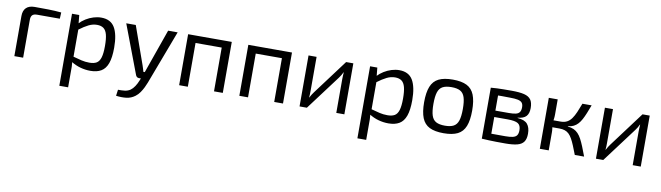

<svg xmlns="http://www.w3.org/2000/svg" viewBox="-38 -1050 6215 1806"><g transform="rotate(10 3070.0 -147.0)"><path d="M185 -489Q249 -489 314.5 -488Q380 -487 440 -481L437 -421H220Q189 -421 175 -407Q161 -393 161 -361V0H77V-383Q77 -435 104.5 -462Q132 -489 185 -489Z M820 -499Q910 -499 949 -433.5Q988 -368 988 -241Q988 -147 968 -91.5Q948 -36 907 -12Q866 12 804 12Q756 12 709 -1Q662 -14 619 -41L624 -92Q671 -79 706.5 -70.5Q742 -62 782 -62Q825 -62 850.5 -77Q876 -92 888 -131Q900 -170 900 -241Q900 -310 889.5 -350Q879 -390 855.5 -407.5Q832 -425 793 -425Q753 -425 714 -406Q675 -387 623 -348L614 -405Q641 -434 675 -455Q709 -476 746.5 -487.5Q784 -499 820 -499ZM611 -487 621 -386 626 -373V-61L622 -49Q625 -21 626 5Q627 31 626 60V201H542V-487Z M1551 -487 1357 27Q1349 48 1336.5 74Q1324 100 1306.5 125.5Q1289 151 1265 169Q1228 197 1182.5 202.5Q1137 208 1084 201L1092 142Q1124 143 1154.5 139.5Q1185 136 1209 120Q1230 105 1247.5 78.5Q1265 52 1277 21L1301 -37Q1309 -57 1317 -81Q1325 -105 1332 -124L1460 -487ZM1151 -487 1280 -124Q1285 -109 1289.5 -94.5Q1294 -80 1298 -65H1321L1292 0H1267Q1256 0 1248 -6Q1240 -12 1236 -22L1060 -487Z M2068 -487V0H1984V-487ZM1734 -487V0H1651V-487ZM1993 -487 1992 -418H1729V-487Z M2643 -487V0H2559V-487ZM2309 -487V0H2226V-487ZM2568 -487 2567 -418H2304V-487Z M3229 -487V0H3152V-323Q3152 -339 3153 -354.5Q3154 -370 3155 -388H3153Q3147 -374 3137.5 -358.5Q3128 -343 3119 -331L2871 0H2801V-487H2878V-164Q2878 -148 2877.5 -132.5Q2877 -117 2875 -99H2877Q2885 -114 2894 -129Q2903 -144 2912 -155L3160 -487Z M3667 -499Q3757 -499 3796 -433.5Q3835 -368 3835 -241Q3835 -147 3815 -91.5Q3795 -36 3754 -12Q3713 12 3651 12Q3603 12 3556 -1Q3509 -14 3466 -41L3471 -92Q3518 -79 3553.5 -70.5Q3589 -62 3629 -62Q3672 -62 3697.5 -77Q3723 -92 3735 -131Q3747 -170 3747 -241Q3747 -310 3736.5 -350Q3726 -390 3702.5 -407.5Q3679 -425 3640 -425Q3600 -425 3561 -406Q3522 -387 3470 -348L3461 -405Q3488 -434 3522 -455Q3556 -476 3593.5 -487.5Q3631 -499 3667 -499ZM3458 -487 3468 -386 3473 -373V-61L3469 -49Q3472 -21 3473 5Q3474 31 3473 60V201H3389V-487Z M4178 -499Q4262 -499 4312 -474Q4362 -449 4384.5 -392.5Q4407 -336 4407 -243Q4407 -150 4384.5 -93.5Q4362 -37 4312 -12Q4262 13 4178 13Q4094 13 4043.5 -12Q3993 -37 3970.5 -93.5Q3948 -150 3948 -243Q3948 -336 3970.5 -392.5Q3993 -449 4043.5 -474Q4094 -499 4178 -499ZM4178 -427Q4125 -427 4094 -410.5Q4063 -394 4050 -354Q4037 -314 4037 -243Q4037 -172 4050 -132Q4063 -92 4094 -75.5Q4125 -59 4178 -59Q4231 -59 4261.5 -75.5Q4292 -92 4305 -132Q4318 -172 4318 -243Q4318 -314 4305 -354Q4292 -394 4261.5 -410.5Q4231 -427 4178 -427Z M4740 -492Q4816 -492 4860.5 -481Q4905 -470 4925 -442Q4945 -414 4945 -362Q4945 -310 4920.5 -283.5Q4896 -257 4840 -252V-249Q4908 -244 4935 -211.5Q4962 -179 4962 -120Q4962 -70 4942.5 -42.5Q4923 -15 4880.5 -4Q4838 7 4767 7Q4716 7 4678 6.5Q4640 6 4608.5 4.5Q4577 3 4542 1L4554 -62Q4574 -61 4628 -60.5Q4682 -60 4755 -60Q4800 -60 4827 -66.5Q4854 -73 4865.5 -90Q4877 -107 4877 -138Q4877 -185 4849 -202.5Q4821 -220 4750 -220H4553V-281H4750Q4792 -281 4817 -287Q4842 -293 4853 -309.5Q4864 -326 4864 -355Q4864 -383 4852 -398Q4840 -413 4812 -419Q4784 -425 4737 -425Q4694 -426 4659.5 -426Q4625 -426 4599 -425.5Q4573 -425 4554 -423L4542 -486Q4573 -489 4601 -490Q4629 -491 4662 -491.5Q4695 -492 4740 -492ZM4622 -486V1H4542V-486Z M5505 -487Q5489 -444 5474.5 -408.5Q5460 -373 5445.5 -346Q5431 -319 5413.5 -300Q5396 -281 5373 -269.5Q5350 -258 5319 -255V-252Q5352 -249 5376 -238Q5400 -227 5418.5 -207.5Q5437 -188 5452.5 -159Q5468 -130 5484 -90.5Q5500 -51 5519 0H5430Q5412 -47 5397 -83.5Q5382 -120 5367.5 -146Q5353 -172 5336 -188.5Q5319 -205 5296.5 -212.5Q5274 -220 5244 -220V-286Q5280 -286 5305 -299.5Q5330 -313 5348.5 -339Q5367 -365 5383 -402Q5399 -439 5417 -487ZM5181 -487V-342Q5181 -320 5178 -298Q5175 -276 5169 -255Q5175 -234 5178 -213Q5181 -192 5181 -173V0H5096V-487ZM5276 -286V-220H5156V-286Z M6060 -487V0H5983V-323Q5983 -339 5984 -354.5Q5985 -370 5986 -388H5984Q5978 -374 5968.5 -358.5Q5959 -343 5950 -331L5702 0H5632V-487H5709V-164Q5709 -148 5708.5 -132.5Q5708 -117 5706 -99H5708Q5716 -114 5725 -129Q5734 -144 5743 -155L5991 -487Z"/></g></svg>

Font: Exo 2
Style: Regular
Weight: 400
Designer: Natanael Gama
Foundry: Natanael Gama
Version: Version 2.010